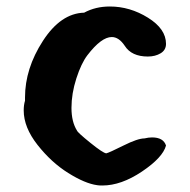

<svg xmlns="http://www.w3.org/2000/svg" viewBox="-20 -574 584 591"><path d="M53 -234Q53 -251 57 -264V-274Q57 -363 112 -448Q167 -533 239 -535Q274 -554 318 -554Q380 -554 435.5 -519.5Q491 -485 491 -439Q491 -420 474.5 -410Q458 -400 435 -400Q385 -400 364 -433Q346 -460 324 -460Q292 -460 249 -404Q230 -379 215 -332.5Q200 -286 200 -242Q200 -199 217 -172Q219 -166 258 -134.5Q297 -103 307 -102Q316 -104 360 -126Q404 -148 425 -148Q437 -151 448 -151Q483 -151 491 -126Q481 -89 417 -46Q353 -3 295 -3Q284 -3 279 -4Q242 -9 190 -41.5Q138 -74 95.5 -128Q53 -182 53 -234Z"/></svg>

Font: NaniFont Regular
Style: Regular
Weight: 400
Designer: Nanigashitei
Version: Version 1.036